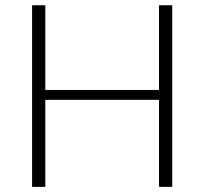

<svg xmlns="http://www.w3.org/2000/svg" viewBox="-20 -728 796 748"><path d="M651 0H599.5V-339H156.5V0H105V-707.5H156.5V-377.5H599.5V-707.5H651Z"/></svg>

Font: Lato Light
Style: Regular
Weight: 300
Designer: Lukasz Dziedzic
Foundry: Lukasz Dziedzic
Version: Version 1.104; Western+Polish opensource